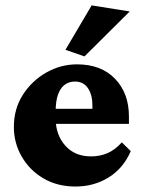

<svg xmlns="http://www.w3.org/2000/svg" viewBox="-20 -681 525 709"><path d="M258.8 7.8Q191.4 7.8 140.1 -22.5Q88.9 -52.7 60.1 -103Q31.2 -153.3 31.2 -211.9Q31.2 -279.3 64.5 -331.1Q97.7 -382.8 150.9 -413.1Q204.1 -443.4 264.6 -443.4Q353.5 -443.4 404.8 -390.1Q456.1 -336.9 456.1 -251V-223.6H172.9V-279.3H339.8L321.3 -249V-291Q321.3 -331.1 304.7 -355.5Q288.1 -379.9 256.8 -379.9Q235.4 -379.9 219.2 -368.2Q203.1 -356.4 194.3 -332Q185.5 -307.6 185.5 -269.5V-244.1Q185.5 -183.6 220.7 -143.6Q255.9 -103.5 316.4 -103.5Q349.6 -103.5 377.4 -115.7Q405.3 -127.9 429.7 -155.3L462.9 -123Q435.5 -59.6 381.3 -25.9Q327.1 7.8 258.8 7.8ZM292 -472.7 221.7 -497.1 318.4 -661.1 459 -638.7Z"/></svg>

Font: Crimson Pro Black
Style: Regular
Weight: 900
Designer: Jacques Le Bailly
Foundry: Baron von Fonthausen
Version: Version 1.003